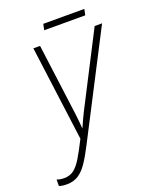

<svg xmlns="http://www.w3.org/2000/svg" viewBox="-172 -902 804 998"><g transform="rotate(-20 230.0 -403.0)"><path d="M22 10Q-2 10 -20 4V-32Q-2 -25 20 -25Q51 -25 73 -41Q95 -57 117 -93Q139 -129 169 -189L100 -714H137L189 -317Q194 -274 197 -235Q206 -255 215 -275.5Q224 -296 234 -315L439 -714H480L189 -150Q161 -95 137.5 -60Q114 -25 87 -7.5Q60 10 22 10ZM185 -783 192 -816H419L412 -783Z"/></g></svg>

Font: Noto Sans Condensed ExtraLight
Style: Italic
Weight: 200
Width: 3
Italic angle: -12°
Designer: Monotype Design Team
Foundry: Monotype Imaging Inc.
Version: Version 2.013; ttfautohint (v1.8.4.7-5d5b)